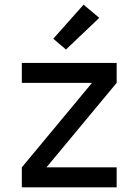

<svg xmlns="http://www.w3.org/2000/svg" viewBox="-20 -798 590 818"><path d="M73 0V-85L372 -445H73V-530H477V-445L178 -85H477V0ZM261 -587 207 -633 336 -778 403 -722Z"/></svg>

Font: Lode Dark
Style: Bold
Weight: 700
Monospace: yes
Designer: Belleve Invis
Foundry: Belleve Invis
Version: Version 29.2.0; ttfautohint (v1.8.3)